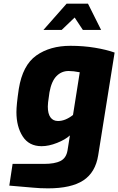

<svg xmlns="http://www.w3.org/2000/svg" viewBox="-20 -795 648 1052"><path d="M31 222 49 103H221Q280 103 311.5 87Q343 71 350 29L363 -53Q338 -30 292.5 -12Q247 6 208 6Q139 6 104.5 -47.5Q70 -101 70 -181Q70 -221 83 -308Q104 -438 179 -491Q254 -544 366 -544Q437 -544 500 -533.5Q563 -523 608 -507L518 56Q503 150 436.5 193.5Q370 237 243 237Q199 237 159 233ZM380 -165 417 -399Q382 -406 356 -406Q317 -406 289.5 -378Q262 -350 251 -289L248 -267Q242 -230 242 -211Q242 -172 256.5 -152Q271 -132 298 -132Q338 -132 380 -165ZM345 -775H462L534 -631H434L389 -699L318 -631H218Z"/></svg>

Font: Exo ExtraBold
Style: Italic
Weight: 800
Italic angle: -9°
Designer: Natanael Gama
Foundry: Natanael Gama
Version: Version 1.500; ttfautohint (v1.6)